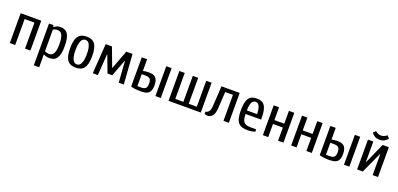

<svg xmlns="http://www.w3.org/2000/svg" viewBox="16 -1747 6268 3023"><g transform="rotate(20 3149.5 -235.0)"><path d="M64.9 0V-500H410.2V0H319.8V-435.1H154.8V0Z M539.6 200.2V-500H614.7L619.6 -470.2H624.5Q643.6 -489.3 671.6 -499.5Q699.7 -509.8 729.5 -509.8Q768.6 -509.8 799.6 -497.3Q830.6 -484.9 851.6 -454.8Q872.6 -424.8 883.5 -375Q894.5 -325.2 894.5 -250Q894.5 -174.8 883.5 -125Q872.6 -75.2 851.6 -45.2Q830.6 -15.1 799.6 -2.7Q768.6 9.8 729.5 9.8Q699.7 9.8 676.3 2.9Q652.8 -3.9 629.4 -15.1V200.2ZM629.4 -69.8Q640.6 -62 660.6 -55.9Q680.7 -49.8 699.7 -49.8Q723.6 -49.8 743.2 -58.3Q762.7 -66.9 776.1 -89.4Q789.6 -111.8 797.1 -150.9Q804.7 -189.9 804.7 -250Q804.7 -310.1 797.1 -348.6Q789.6 -387.2 776.1 -409.7Q762.7 -432.1 743.2 -441.2Q723.6 -450.2 699.7 -450.2Q680.7 -450.2 660.6 -444.1Q640.6 -438 629.4 -430.2Z M984.4 -250Q984.4 -323.2 996.3 -373Q1008.3 -422.9 1032 -453.4Q1055.7 -483.9 1090.1 -496.8Q1124.5 -509.8 1169.4 -509.8Q1214.4 -509.8 1249 -496.8Q1283.7 -483.9 1307.1 -453.4Q1330.6 -422.9 1342.5 -373Q1354.5 -323.2 1354.5 -250Q1354.5 -176.8 1342.5 -127Q1330.6 -77.1 1307.1 -46.6Q1283.7 -16.1 1249 -3.2Q1214.4 9.8 1169.4 9.8Q1124.5 9.8 1090.1 -3.2Q1055.7 -16.1 1032 -46.6Q1008.3 -77.1 996.3 -127Q984.4 -176.8 984.4 -250ZM1074.2 -250Q1074.2 -189.9 1082.3 -150.4Q1090.3 -110.8 1103.3 -87.4Q1116.2 -64 1133.3 -54.4Q1150.4 -44.9 1169.4 -44.9Q1188.5 -44.9 1205.6 -54.4Q1222.7 -64 1235.6 -87.4Q1248.5 -110.8 1256.6 -150.4Q1264.6 -189.9 1264.6 -250Q1264.6 -310.1 1256.6 -349.6Q1248.5 -389.2 1235.6 -412.6Q1222.7 -436 1205.6 -445.6Q1188.5 -455.1 1169.4 -455.1Q1150.4 -455.1 1133.3 -445.6Q1116.2 -436 1103.3 -412.6Q1090.3 -389.2 1082.3 -349.6Q1074.2 -310.1 1074.2 -250Z M1454.6 0 1489.3 -500H1594.2L1712.4 -185.1H1716.3L1834.5 -500H1939.5L1974.6 0H1889.6L1864.3 -355H1859.4L1754.4 -75.2H1674.3L1569.3 -355H1564.5L1539.6 0Z M2094.2 -9.8V-500H2184.1V-305.2Q2207 -309.1 2230.7 -312Q2254.4 -314.9 2284.2 -314.9Q2318.4 -314.9 2345.9 -307.9Q2373.5 -300.8 2392.8 -283Q2412.1 -265.1 2423.1 -233.2Q2434.1 -201.2 2434.1 -149.9Q2434.1 -101.1 2422.6 -70.1Q2411.1 -39.1 2388.7 -21Q2366.2 -2.9 2332.8 3.4Q2299.3 9.8 2254.4 9.8Q2209.5 9.8 2170.9 5.4Q2132.3 1 2094.2 -9.8ZM2184.1 -49.8H2254.4Q2296.4 -49.8 2320.3 -69.8Q2344.2 -89.8 2344.2 -149.9Q2344.2 -210 2320.3 -230Q2296.4 -250 2254.4 -250H2184.1ZM2504.4 0V-500H2594.2V0Z M2724.1 0V-500H2814V-64.9H2949.2V-500H3039.1V-64.9H3174.3V-500H3264.2V0Z M3329.1 0V-40Q3358.9 -40 3382.1 -68.1Q3405.3 -96.2 3409.2 -160.2L3429.2 -500H3734.9V0H3645V-435.1H3515.1L3499 -160.2Q3494.1 -70.3 3461.7 -30.3Q3429.2 9.8 3384.3 9.8Q3361.3 9.8 3345.7 4.9Q3330.1 0 3329.1 0Z M3844.7 -250Q3844.7 -325.2 3855.7 -375Q3866.7 -424.8 3888.7 -454.8Q3910.6 -484.9 3943.6 -497.3Q3976.6 -509.8 4020 -509.8Q4063 -509.8 4095.9 -497.3Q4128.9 -484.9 4150.9 -454.8Q4172.9 -424.8 4183.8 -375Q4194.8 -325.2 4194.8 -250V-220.2H3934.6Q3934.6 -171.4 3942.6 -138.7Q3950.7 -106 3967.3 -86.4Q3983.9 -66.9 4010.3 -58.3Q4036.6 -49.8 4074.7 -49.8H4174.8V-9.8Q4151.9 -2 4118.4 3.9Q4085 9.8 4054.7 9.8Q3998.5 9.8 3958.7 -2.7Q3918.9 -15.1 3893.3 -45.2Q3867.7 -75.2 3856.2 -125Q3844.7 -174.8 3844.7 -250ZM3934.6 -279.8H4105Q4105 -330.6 4097.9 -364.3Q4090.8 -397.9 4079.3 -418Q4067.9 -438 4052.2 -446.5Q4036.6 -455.1 4020 -455.1Q4002.9 -455.1 3987.3 -446.5Q3971.7 -438 3960.2 -418Q3948.7 -397.9 3941.7 -364.5Q3934.6 -331.1 3934.6 -279.8Z M4304.7 0V-500H4394.5V-285.2H4559.6V-500H4649.9V0H4559.6V-220.2H4394.5V0Z M4779.3 0V-500H4869.1V-285.2H5034.2V-500H5124.5V0H5034.2V-220.2H4869.1V0Z M5253.9 -9.8V-500H5343.8V-305.2Q5366.7 -309.1 5390.4 -312Q5414.1 -314.9 5443.8 -314.9Q5478 -314.9 5505.6 -307.9Q5533.2 -300.8 5552.5 -283Q5571.8 -265.1 5582.8 -233.2Q5593.8 -201.2 5593.8 -149.9Q5593.8 -101.1 5582.3 -70.1Q5570.8 -39.1 5548.3 -21Q5525.9 -2.9 5492.4 3.4Q5459 9.8 5414.1 9.8Q5369.1 9.8 5330.6 5.4Q5292 1 5253.9 -9.8ZM5343.8 -49.8H5414.1Q5456.1 -49.8 5480 -69.8Q5503.9 -89.8 5503.9 -149.9Q5503.9 -210 5480 -230Q5456.1 -250 5414.1 -250H5343.8ZM5664.1 0V-500H5753.9V0Z M5883.8 0V-500H5973.6V-160.2H5979L6128.9 -500H6233.9V0H6144V-350.1H6138.7L5979 0ZM5918.9 -629.9 5959 -669.9Q5974.1 -654.8 5999 -642.3Q6023.9 -629.9 6053.7 -629.9Q6083.5 -629.9 6108.6 -642.3Q6133.8 -654.8 6148.9 -669.9L6189 -629.9Q6169.9 -600.1 6136.5 -580.1Q6103 -560.1 6053.7 -560.1Q6004.9 -560.1 5971.4 -580.1Q5938 -600.1 5918.9 -629.9Z"/></g></svg>

Font: 
Style: .
Weight: 400
Designer: Jovanny Lemonad
Foundry: Jovanny Lemonad
Version: Version 1.002